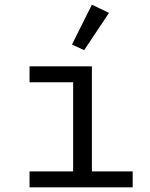

<svg xmlns="http://www.w3.org/2000/svg" viewBox="-20 -799 640 819"><path d="M106 -68H292V-448H106V-516H372V-68H546V0H106ZM339 -585 287 -609 372 -779 445 -744Z"/></svg>

Font: Lilex
Style: Regular
Weight: 400
Monospace: yes
Designer: Mike Abbink, Paul van der Laan, Pieter van Rosmalen, Mikhael Khrustik
Foundry: Mikhael Khrustik
Version: Version 2.510